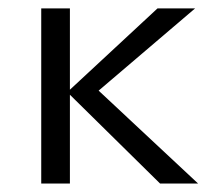

<svg xmlns="http://www.w3.org/2000/svg" viewBox="-20 -434 496 454"><path d="M358.5 0 139.1 -216.1 352.5 -414.2H441.4L187.2 -197.5V-244L448.4 0ZM77.5 0V-414.2H145.3V0Z"/></svg>

Font: Ysabeau
Style: Bold
Weight: 700
Designer: Christian Thalmann (Catharsis Fonts)
Version: Version 2.000;gftools[0.9.27.dev2+g8671c4b]